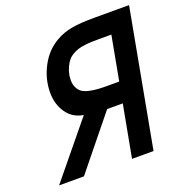

<svg xmlns="http://www.w3.org/2000/svg" viewBox="-132 -857 934 975"><g transform="rotate(-20 335.0 -369.5)"><path d="M490.2 -391.1 534.2 -628.9H467.8Q442.9 -628.9 427 -628.4Q411.1 -627.9 389.6 -625.2Q368.2 -622.6 353.8 -617.9Q339.4 -613.3 323.2 -604.2Q307.1 -595.2 296.6 -582.5Q286.1 -569.8 277.1 -551Q268.1 -532.2 263.2 -507.8Q261.2 -490.2 261.2 -481.9Q261.2 -454.1 273.4 -434.1Q285.6 -414.1 308.1 -405.8Q344.2 -391.1 417 -391.1ZM22.9 0 263.2 -293Q205.1 -302.2 173.1 -348.6Q141.1 -395 141.1 -457Q141.1 -531.2 177 -598.6Q212.9 -666 274.9 -700.2Q312 -721.7 358.2 -730.2Q404.3 -738.8 480 -738.8H669.9L533.2 0H417L469.2 -280.8H384.8L157.2 0Z"/></g></svg>

Font: Involve SemiBold Oblique
Style: Italic
Weight: 600
Italic angle: -10.5°
Designer: Stefan Peev
Foundry: Context Ltd.
Version: Version 1.001